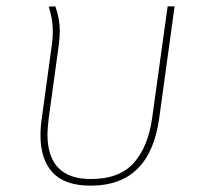

<svg xmlns="http://www.w3.org/2000/svg" viewBox="-20 -579 643 607"><path d="M532 -559 483 -203Q453 8 267 8Q185 8 146.5 -33.5Q108 -75 108 -151Q108 -179 112 -204L144 -438Q147 -459 147 -479Q147 -519 134 -558L155 -559Q169 -519 169 -482Q169 -462 166 -438L134 -205Q130 -169 130 -155Q130 -13 267 -13Q357 -13 402.5 -63.5Q448 -114 461 -206L510 -559Z"/></svg>

Font: FiraGO Thin
Style: Italic
Weight: 100
Italic angle: -8°
Designer: bBox Type GmbH
Foundry: bBox Type GmbH
Version: Version 1.001